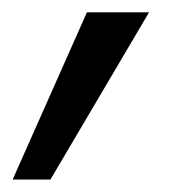

<svg xmlns="http://www.w3.org/2000/svg" viewBox="-98 -146 315 309"><path d="M-77.6 142.9 41.9 -126.2H141.9L-16.8 142.9Z"/></svg>

Font: Poppins Variable
Style: Italic
Weight: 100
Italic angle: -10°
Designer: Jonny Pinhorn
Foundry: Indian Type Foundry
Version: Version 6.000